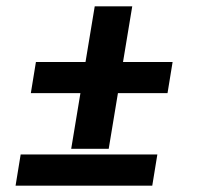

<svg xmlns="http://www.w3.org/2000/svg" viewBox="-20 -584 640 604"><path d="M322 -116H204L233 -291H77L93 -389H249L278 -564H396L367 -389H523L507 -291H351ZM29 0 45 -98H475L459 0Z"/></svg>

Font: Iosevka HT Extrabold Extended
Style: Italic
Weight: 800
Width: 7
Italic angle: -9°
Monospace: yes
Designer: Belleve Invis
Foundry: Belleve Invis
Version: Version 32.3.0; ttfautohint (v1.8.4)